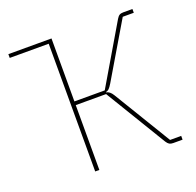

<svg xmlns="http://www.w3.org/2000/svg" viewBox="-123 -828 978 958"><g transform="rotate(-20 366.0 -349.0)"><path d="M224.1 0V-678.2H17.1V-698.2H246.1V-363.8H407.2L591.8 -676.8Q599.1 -689 606.7 -693.6Q614.3 -698.2 627 -698.2H675.8V-678.2H617.2L444.8 -387.2Q434.1 -369.6 426.8 -362.5Q419.4 -355.5 410.2 -354V-352.1Q429.2 -349.1 443.8 -325.2L628.9 -20H688V0H638.2Q626 0 618.2 -4.6Q610.4 -9.3 603 -21L407.2 -344.2H246.1V0Z"/></g></svg>

Font: Anuphan Thin
Style: Regular
Weight: 250
Designer: Mike Abbink, Paul van der Laan, Pieter van Rosmalen, Mint Tantisuwanna
Foundry: Bold Monday; Cadson Demak
Version: Version 3.002;hotconv 1.0.109;makeotfexe 2.5.65596